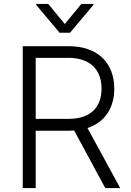

<svg xmlns="http://www.w3.org/2000/svg" viewBox="-20 -964 671 984"><path d="M96.6 0H163V-294H332.4C342 -294 351.2 -294.4 360.1 -295.1L519.5 0H596.2L428.3 -307.9C518.8 -337.7 565.7 -412.3 565.7 -509.6C565.7 -636.7 485.8 -727.3 331.3 -727.3H96.6ZM163 -354.8V-667.6H329.5C444.6 -667.6 500.4 -604.8 500.4 -509.6C500.4 -414.4 444.6 -354.8 330.6 -354.8ZM227.3 -943.9H165.5V-938.9L285.5 -796.2H338.8L458.8 -938.9V-943.9H397L312.1 -840.9Z"/></svg>

Font: Karasuma Gothic
Style: Light
Weight: 300
Designer: Rasmus Andersson / Ryoko Nishizuka
Foundry: rsms
Version: Version 1.00